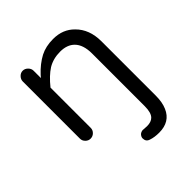

<svg xmlns="http://www.w3.org/2000/svg" viewBox="-200 -634 995 995"><g transform="rotate(-45 297.5 -137.0)"><path d="M394.5 229.5Q474.6 229.5 502.9 163.1Q517.6 129.9 517.6 81.1V-316.4Q517.6 -405.3 464.8 -457Q419.9 -502.9 349.6 -502.9Q348.6 -502.9 347.7 -502.9Q294.9 -502.9 254.9 -482.4Q210.9 -459 171.9 -417L161.1 -404.3V-458Q161.1 -473.6 148.9 -485.8Q136.7 -498 121.1 -498Q105.5 -498 93.8 -485.8Q82 -473.6 82 -458V-39.1Q82 -23.4 93.8 -11.7Q105.5 0 121.1 0Q137.7 0 149.4 -11.7Q161.1 -23.4 161.1 -39.1V-334Q200.2 -382.8 238.3 -407.2Q277.3 -430.7 328.1 -430.7Q378.9 -430.7 407.2 -402.3Q438.5 -371.1 438.5 -306.6V79.1Q438.5 127 419.9 145.5Q404.3 161.1 374 161.1Q365.2 161.1 358.4 160.2H355.5L343.8 159.2Q331.1 160.2 322.3 168Q312.5 178.7 312.5 189.5Q312.5 213.9 335 220.7Q360.4 229.5 394.5 229.5Z"/></g></svg>

Font: FakePearl
Style: Light
Weight: 350
Version: Version 1.2